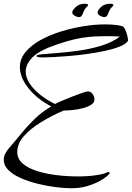

<svg xmlns="http://www.w3.org/2000/svg" viewBox="-30 -895 702 1023"><path d="M351 108Q314 108 266.5 102Q219 96 170.5 84Q122 72 81 54Q40 36 15 11.5Q-10 -13 -10 -43Q-10 -74 19 -107Q53 -146 85.5 -186Q118 -226 156 -262.5Q194 -299 243 -328Q168 -367 122 -424.5Q76 -482 76 -538Q76 -581 105.5 -617Q135 -653 184 -680.5Q233 -708 292.5 -726.5Q352 -745 413.5 -755Q475 -765 527 -765Q554 -765 578 -763Q602 -761 620 -756Q629 -754 636.5 -738.5Q644 -723 648 -706Q652 -689 652 -681V-677Q640 -660 608 -647Q576 -634 532 -624.5Q488 -615 439 -608Q390 -601 343 -597Q296 -593 258 -591Q220 -589 199 -589Q177 -589 170.5 -591.5Q164 -594 164 -597Q164 -603 196 -606Q228 -609 280 -613Q332 -617 392 -625.5Q452 -634 509.5 -651.5Q567 -669 609 -700Q584 -702 562.5 -702Q541 -702 521 -702Q477 -702 440 -698Q403 -694 364.5 -685Q326 -676 279 -660Q182 -628 144.5 -591Q107 -554 107 -513Q107 -482 128 -450Q149 -418 184.5 -390Q220 -362 263 -341Q276 -348 302.5 -359Q329 -370 358 -381.5Q387 -393 409.5 -400.5Q432 -408 437 -408Q454 -408 463.5 -394Q473 -380 473 -364Q473 -348 456 -337Q439 -326 413 -319Q387 -312 359 -309Q331 -306 309 -306Q246 -279 189.5 -244.5Q133 -210 97.5 -170Q62 -130 62 -85Q62 -49 90.5 -24Q119 1 166.5 16Q214 31 271 38Q328 45 385 45Q441 45 485.5 38Q530 31 545 21Q554 22 554 27Q554 32 538.5 45Q523 58 495.5 72.5Q468 87 431 97.5Q394 108 351 108ZM525 -804Q514 -804 499 -814Q490 -819 490 -829Q490 -840 508 -857.5Q526 -875 557 -875Q574 -875 574 -868Q574 -863 568 -859Q557 -849 552 -836Q547 -823 542 -813.5Q537 -804 525 -804ZM390 -804Q379 -804 364 -814Q355 -819 355 -829Q355 -840 373.5 -857.5Q392 -875 422 -875Q439 -875 439 -868Q439 -863 433 -859Q422 -849 417 -836Q412 -823 407 -813.5Q402 -804 390 -804Z"/></svg>

Font: Comforter
Style: Regular
Weight: 400
Designer: Robert E. Leuschke
Foundry: Robert E. Leuschke
Version: Version 1.013; ttfautohint (v1.8.3)